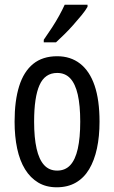

<svg xmlns="http://www.w3.org/2000/svg" viewBox="-20 -786 485 816"><path d="M403 -269Q403 -206 392 -155Q381 -104 359 -67Q337 -30 302.5 -10Q268 10 221 10Q176 10 142.5 -10Q109 -30 86.5 -66.5Q64 -103 53 -154.5Q42 -206 42 -269Q42 -358 61.5 -420Q81 -482 121 -514.5Q161 -547 223 -547Q280 -547 320.5 -515.5Q361 -484 382 -422.5Q403 -361 403 -269ZM125 -269Q125 -201 135.5 -154.5Q146 -108 167.5 -84.5Q189 -61 223 -61Q257 -61 278.5 -84Q300 -107 310.5 -153.5Q321 -200 321 -269Q321 -338 310.5 -384Q300 -430 278.5 -453Q257 -476 223 -476Q171 -476 148 -424.5Q125 -373 125 -269ZM352 -757Q343 -741 326.5 -721Q310 -701 291 -679.5Q272 -658 252.5 -639Q233 -620 218 -606H166V-617Q185 -644 201.5 -669.5Q218 -695 231.5 -719.5Q245 -744 255 -766H352Z"/></svg>

Font: Noto Sans Thai ExtraCondensed
Style: Regular
Weight: 400
Width: 2
Designer: Monotype Design Team
Foundry: Monotype Imaging Inc.
Version: Version 2.002